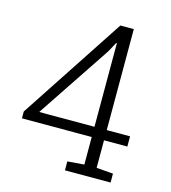

<svg xmlns="http://www.w3.org/2000/svg" viewBox="-107 -798 788 885"><g transform="rotate(15 287.5 -355.5)"><path d="M502 -42.5V0H284.2V-42.5L363.8 -48.8V-180.2H30.8V-212.9L358.4 -710.9H422.4V-229H533.7V-180.2H422.4V-48.8ZM360.8 -628.4 335.9 -582.5 100.1 -229H363.8V-627.4Z"/></g></svg>

Font: Hanuman Light
Style: Regular
Weight: 300
Designer: Danh Hong
Version: Version 8.002; ttfautohint (v1.8.3)